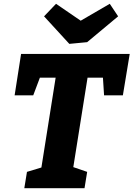

<svg xmlns="http://www.w3.org/2000/svg" viewBox="-20 -991 703 1011"><path d="M108 0 122 -86 198 -109 273 -582H190L155 -489H57L91 -707H663L627 -489H528L522 -582H441L366 -111L439 -86L425 0ZM558 -971 602 -905 439 -769 345 -760 212 -905 275 -971 405 -882Z"/></svg>

Font: Bitter ExtraBold
Style: Italic
Weight: 800
Italic angle: -9°
Designer: Sol Matas, and Bitter project Authors
Foundry: Sol Matas
Version: Version 2.001